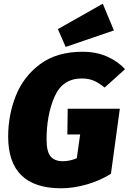

<svg xmlns="http://www.w3.org/2000/svg" viewBox="-20 -995 694 1035"><path d="M654 -622 544 -523Q512 -549 484.5 -560.5Q457 -572 421 -572Q317 -572 274 -473.5Q231 -375 231 -243Q231 -178 252.5 -152Q274 -126 319 -126Q356 -126 394 -142L412 -270H343L345 -409H626L578 -58Q519 -21 447 -0.5Q375 20 310 20Q24 20 24 -259Q24 -374 65 -478Q106 -582 196 -649Q286 -716 425 -716Q499 -716 557.5 -690Q616 -664 654 -622ZM534 -975 594 -831 334 -742 292 -838Z"/></svg>

Font: Fira Sans Black
Style: Italic
Weight: 900
Italic angle: -8°
Designer: Carrois Corporate & Edenspiekermann AG
Foundry: Carrois Corporate GbR & Edenspiekermann AG
Version: Version 4.203